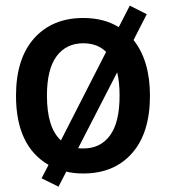

<svg xmlns="http://www.w3.org/2000/svg" viewBox="-20 -620 671 697"><path d="M282.2 9.8Q247.1 9.8 220.7 2.9L192.4 57.6L130.9 27.3L156.2 -21.5Q38.1 -89.8 38.1 -272.5Q38.1 -407.2 104 -481Q169.9 -554.7 282.2 -554.7Q357.4 -554.7 411.1 -521.5L451.2 -599.6L512.7 -568.4L464.8 -474.6Q524.4 -399.4 524.4 -272.5Q524.4 -137.7 459.5 -64Q394.5 9.8 282.2 9.8ZM150.4 -272.5Q150.4 -156.2 201.2 -110.4L365.2 -431.6Q334 -462.9 282.2 -462.9Q220.7 -462.9 185.5 -416Q150.4 -369.1 150.4 -272.5ZM263.7 -82Q270.5 -81.1 283.2 -81.1Q344.7 -81.1 379.4 -128.4Q414.1 -175.8 414.1 -272.5Q414.1 -322.3 405.3 -357.4Z"/></svg>

Font: Min Sans SemiBold
Style: Regular
Weight: 600
Designer: Jinseong-Kim, NotoSansCJK, Nunito
Foundry: Jinseong-Kim
Version: Version 1.400;Glyphs 3.1.2 (3151)